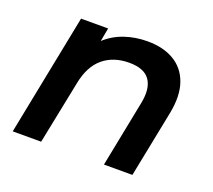

<svg xmlns="http://www.w3.org/2000/svg" viewBox="-97 -666 880 793"><g transform="rotate(20 342.5 -270.0)"><path d="M426 -540Q495 -540 542.5 -512Q590 -484 609.5 -429.5Q629 -375 614 -296L555 0H430L488 -293Q501 -359 476 -395Q451 -431 385 -431Q316 -431 270.5 -393Q225 -355 210 -277L154 0H29L135 -534H254L243 -475Q279 -508 326 -524Q373 -540 426 -540Z"/></g></svg>

Font: Montserrat SemiBold
Style: Italic
Weight: 600
Italic angle: -11.3°
Designer: Julieta Ulanovsky
Foundry: Julieta Ulanovsky
Version: Version 9.000; ttfautohint (v1.8.4.7-5d5b)